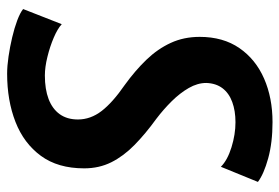

<svg xmlns="http://www.w3.org/2000/svg" viewBox="-146 -650 803 552"><g transform="rotate(90 256.0 -373.5)"><path d="M191.5 8Q169.5 8 142 4Q114.5 0 87 -6.5Q59.5 -13 37.8 -21.2Q16 -29.5 5.5 -38L49 -149Q62 -137 87.8 -126Q113.5 -115 143 -107.8Q172.5 -100.5 196.5 -100.5Q236 -100.5 264.2 -111.2Q292.5 -122 307.8 -143.2Q323 -164.5 323 -195.5Q323 -232 298.5 -263.8Q274 -295.5 224 -330Q182.5 -360 151.2 -392.5Q120 -425 102.8 -462.5Q85.5 -500 85.5 -545.5Q85.5 -613 117.8 -659.8Q150 -706.5 205.5 -730.8Q261 -755 330.5 -755Q389.5 -755 434.8 -742.5Q480 -730 502.5 -713L459 -606.5Q440 -625.5 403 -637Q366 -648.5 331 -648.5Q298 -648.5 272.8 -639.2Q247.5 -630 233.2 -611.2Q219 -592.5 218 -564.5Q218 -539.5 232.5 -514.2Q247 -489 270.5 -465.2Q294 -441.5 321 -421Q364.5 -389.5 396.5 -358Q428.5 -326.5 446 -291.5Q463.5 -256.5 463.5 -213.5Q463.5 -138 427.5 -89Q391.5 -40 330 -16Q268.5 8 191.5 8Z"/></g></svg>

Font: Merriweather Sans SemiBold
Style: Italic
Weight: 600
Italic angle: -7.5°
Designer: Eben Sorkin
Foundry: Eben Sorkin
Version: Version 2.001